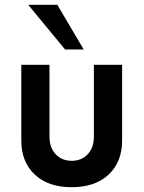

<svg xmlns="http://www.w3.org/2000/svg" viewBox="-20 -770 598 800"><path d="M328.8 -563.8H251.2L97.5 -750H218.8ZM68.8 -185V-500H186.2V-200Q186.2 -155 211.9 -127.5Q237.5 -100 278.8 -100Q320 -100 345.6 -127.5Q371.2 -155 371.2 -200V-500H488.8V-185Q488.8 -95 432.5 -42.5Q376.2 10 278.8 10Q181.2 10 125 -42.5Q68.8 -95 68.8 -185Z"/></svg>

Font: Now Medium
Style: Regular
Weight: 500
Designer: Alfredo Marco Pradil
Foundry: Alfredo Marco Pradil
Version: Version 1.002;PS 001.002;hotconv 1.0.88;makeotf.lib2.5.64775